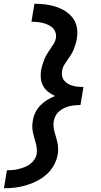

<svg xmlns="http://www.w3.org/2000/svg" viewBox="-20 -853 540 1026"><path d="M1 153 17 57Q32 57 48 55.5Q64 54 80 50Q96 46 111.5 40Q127 34 140.5 24Q154 14 163.5 0Q173 -14 176 -30Q178 -45 176.5 -60Q175 -75 171 -89Q167 -103 163 -117Q159 -131 156 -145.5Q153 -160 152.5 -175Q152 -190 155 -205Q158 -228 168 -249.5Q178 -271 194.5 -288.5Q211 -306 231.5 -318.5Q252 -331 274 -340Q255 -349 238.5 -361.5Q222 -374 211.5 -392Q201 -410 198.5 -431.5Q196 -453 199 -475Q202 -491 206.5 -506Q211 -521 217 -536Q223 -551 231.5 -565Q240 -579 249.5 -592.5Q259 -606 267.5 -620Q276 -634 279 -650Q281 -665 276.5 -679.5Q272 -694 261.5 -704Q251 -714 237 -720.5Q223 -727 208.5 -730.5Q194 -734 178.5 -735.5Q163 -737 148 -737L164 -833Q193 -833 222 -829.5Q251 -826 277.5 -817.5Q304 -809 328 -794Q352 -779 368.5 -757.5Q385 -736 390.5 -707.5Q396 -679 391 -650Q389 -634 384.5 -619Q380 -604 374 -589Q368 -574 359 -560Q350 -546 340.5 -532.5Q331 -519 322.5 -505Q314 -491 312 -475Q309 -461 312 -446.5Q315 -432 323.5 -422Q332 -412 344 -405Q356 -398 369.5 -394.5Q383 -391 397 -389.5Q411 -388 426 -388L422 -364L410 -292Q395 -292 380.5 -290.5Q366 -289 351 -285.5Q336 -282 322 -275Q308 -268 296 -258Q284 -248 277 -234Q270 -220 267 -205Q265 -190 266.5 -175Q268 -160 272 -146Q276 -132 280 -118Q284 -104 287 -90Q290 -76 290.5 -60.5Q291 -45 289 -30Q284 0 269 28Q254 56 230.5 77.5Q207 99 178.5 113.5Q150 128 120 137Q90 146 60 149.5Q30 153 1 153Z"/></svg>

Font: Iosevka Slab Oblique
Style: Bold
Weight: 700
Italic angle: -9°
Monospace: yes
Designer: Belleve Invis
Foundry: Belleve Invis
Version: Version 11.1.1; ttfautohint (v1.8.3)